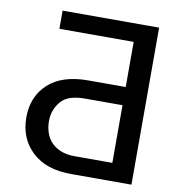

<svg xmlns="http://www.w3.org/2000/svg" viewBox="-80 -785 791 857"><g transform="rotate(10 315.5 -356.0)"><path d="M121.1 -367.2Q183.9 -424.7 301.1 -424.7H471.6V-629.3H134.9V-711.6H572.4V0H301.1Q241.1 0 197.4 -14.7Q153.8 -29.5 121.1 -60Q58.2 -119.7 58.2 -214.5Q58.2 -309.3 121.1 -367.2ZM160.5 -215.9Q160.5 -189.3 168.3 -165Q176.1 -140.6 193 -122Q209.9 -103.3 236.7 -92.2Q263.5 -81 301.1 -81H471.6V-342.3H301.1Q263.5 -342.3 236.5 -333.5Q209.5 -324.6 193.2 -305.4Q160.5 -267.4 160.5 -215.9Z"/></g></svg>

Font: Inter P
Style: Regular
Weight: 400
Designer: Rasmus Andersson
Foundry: rsms
Version: Version 3.018;git-588b23468